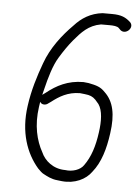

<svg xmlns="http://www.w3.org/2000/svg" viewBox="-48 -674 511 710"><g transform="rotate(5 207.0 -318.5)"><path d="M103 -289C103 -288 103 -287 104 -287C109 -278 124 -277 133 -285L143 -292C170 -313 202 -333 247 -333L265 -331C284 -329 294 -325 305 -314C313 -305 313 -305 318 -299C334 -276 335 -237 329 -195C322 -143 309 -102 285 -69C273 -51 244 -41 217 -45C172 -45 140 -73 127 -103C104 -144 90 -200 100 -269C101 -277 101 -277 103 -289ZM108 -314 114 -338C124 -379 137 -426 157 -458C171 -481 188 -506 204 -525C231 -557 256 -585 302 -593H333C347 -593 363 -592 369 -585L376 -578C396 -562 426 -591 409 -610C391 -627 374 -635 339 -635H304C260 -630 227 -609 201 -580C162 -541 122 -490 101 -431C83 -382 66 -328 58 -269C44 -171 72 -94 117 -42C126 -33 132 -27 138 -24C153 -16 169 -7 191 -5L208 -3C256 2 297 -18 318 -48C348 -85 363 -136 371 -195C381 -265 371 -313 337 -345C320 -363 305 -367 275 -373L256 -375C198 -375 156 -352 121 -324L110 -316C109 -316 109 -315 108 -314Z"/></g></svg>

Font: PolanStronk
Style: Ita
Weight: 500
Version: Version 1.0